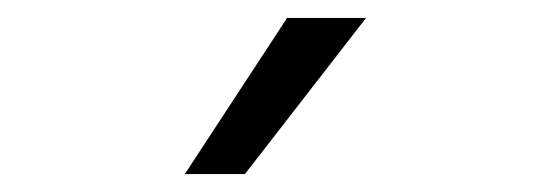

<svg xmlns="http://www.w3.org/2000/svg" viewBox="-20 -781 624 214"><path d="M388 -761 253 -587H186L300 -761Z"/></svg>

Font: Wix Madefor Display
Style: Regular
Weight: 400
Designer: Dalton Maag Ltd
Foundry: Dalton Maag Ltd
Version: Version 3.100